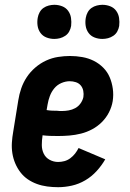

<svg xmlns="http://www.w3.org/2000/svg" viewBox="-20 -771 540 799"><path d="M222 8Q199 8 176.5 5Q154 2 133.5 -5.5Q113 -13 95.5 -25Q78 -37 65 -54Q52 -71 43.5 -91Q35 -111 31.5 -133Q28 -155 29.5 -178Q31 -201 35 -223L56 -353Q60 -379 68.5 -403.5Q77 -428 91.5 -450Q106 -472 127 -490Q148 -508 172 -519Q196 -530 221.5 -534Q247 -538 271 -538Q297 -538 322.5 -533.5Q348 -529 370 -518Q392 -507 409.5 -489.5Q427 -472 436.5 -449.5Q446 -427 449.5 -401.5Q453 -376 449 -350Q445 -326 433.5 -303.5Q422 -281 404 -263Q386 -245 363.5 -233Q341 -221 317 -215Q293 -209 269 -207Q245 -205 222 -205Q205 -205 189 -205.5Q173 -206 157 -208V-206Q154 -187 154 -167.5Q154 -148 162 -131.5Q170 -115 186.5 -106Q203 -97 222 -97Q235 -97 248 -100.5Q261 -104 272.5 -112.5Q284 -121 292.5 -132Q301 -143 307 -155L418 -108Q403 -82 382 -59Q361 -36 334.5 -20.5Q308 -5 279 1.5Q250 8 222 8ZM237 -309Q251 -309 265.5 -311.5Q280 -314 293 -321Q306 -328 315 -340.5Q324 -353 327 -367Q329 -380 326.5 -393Q324 -406 316 -415.5Q308 -425 295.5 -429Q283 -433 270 -433Q253 -433 235.5 -425.5Q218 -418 206 -403.5Q194 -389 187.5 -371.5Q181 -354 178 -336L174 -313Q185 -311 196.5 -310.5Q208 -310 219 -310Q219 -310 219 -310Q219 -310 219 -310Q224 -309 228.5 -309Q233 -309 237 -309ZM406 -609Q389 -609 373.5 -615Q358 -621 348.5 -634Q339 -647 336.5 -663.5Q334 -680 337 -697Q339 -709 345 -720Q351 -731 361 -738Q371 -745 383 -748Q395 -751 406 -751Q423 -751 438.5 -745Q454 -739 463.5 -726Q473 -713 475.5 -696.5Q478 -680 476 -663Q474 -651 468 -640Q462 -629 451.5 -622Q441 -615 429.5 -612Q418 -609 406 -609ZM206 -609Q189 -609 173.5 -615Q158 -621 148.5 -634Q139 -647 136.5 -663.5Q134 -680 137 -697Q139 -709 145 -720Q151 -731 161 -738Q171 -745 183 -748Q195 -751 206 -751Q223 -751 238.5 -745Q254 -739 263.5 -726Q273 -713 275.5 -696.5Q278 -680 276 -663Q274 -651 268 -640Q262 -629 251.5 -622Q241 -615 229.5 -612Q218 -609 206 -609Z"/></svg>

Font: Iosevka Slab Extrabold
Style: Italic
Weight: 800
Italic angle: -9°
Monospace: yes
Designer: Belleve Invis
Foundry: Belleve Invis
Version: Version 11.1.0; ttfautohint (v1.8.3)